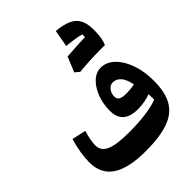

<svg xmlns="http://www.w3.org/2000/svg" viewBox="-310 -1318 1498 1498"><g transform="rotate(-45 439.0 -569.0)"><path d="M739.7 -228Q739.7 -239.7 739.5 -256.6Q739.3 -273.4 738.8 -289.6Q710.4 -277.8 673.1 -271Q635.7 -264.2 598.1 -264.2Q433.6 -264.2 433.6 -409.7Q433.6 -468.8 448.2 -521Q462.9 -573.2 488.8 -613.5Q514.6 -653.8 548.1 -676.8Q581.5 -699.7 619.6 -699.7Q683.1 -699.7 733.4 -651.6Q783.7 -603.5 813.2 -521Q842.8 -438.5 842.8 -334.5Q842.8 -208 799.6 -132.6Q756.3 -57.1 661.1 -23.4Q565.9 10.3 409.2 10.3Q220.2 10.3 127.9 -51.5Q35.6 -113.3 35.6 -239.3Q35.6 -336.4 71.8 -461.4L187.5 -435.5Q174.3 -391.6 168.5 -359.6Q162.6 -327.6 162.6 -299.8Q162.6 -239.3 223.4 -212.4Q284.2 -185.5 422.4 -185.5Q516.1 -185.5 598.6 -195.6Q681.2 -205.6 739.7 -228ZM711.9 -424.3Q699.7 -489.7 672.1 -520.8Q644.5 -551.8 605.5 -551.8Q577.1 -551.8 556.9 -526.1Q536.6 -500.5 536.6 -464.4Q536.6 -438.5 555.7 -426.8Q574.7 -415 617.7 -415Q670.9 -415 711.9 -424.3ZM550.3 -1008.8 575.7 -1149.4Q656.2 -1142.1 705.3 -1118.7Q754.4 -1095.2 775.4 -1047.4Q796.4 -999.5 792 -918.5Q791 -850.6 769 -800.3Q759.8 -800.8 747.6 -800.8H712.9Q609.4 -800.8 485.4 -789.1Q462.9 -809.1 449.2 -819.8Q461.9 -851.6 474.9 -882.3Q487.8 -913.1 500.5 -943.4Q620.1 -952.6 702.1 -954.6Q704.6 -970.7 704.6 -982.9Q682.6 -992.2 629.2 -999.8Q575.7 -1007.3 550.3 -1008.8Z"/></g></svg>

Font: Pinar-FD ExtraBold
Style: Regular
Weight: 800
Designer: Amin Abedi
Version: Version 3.000